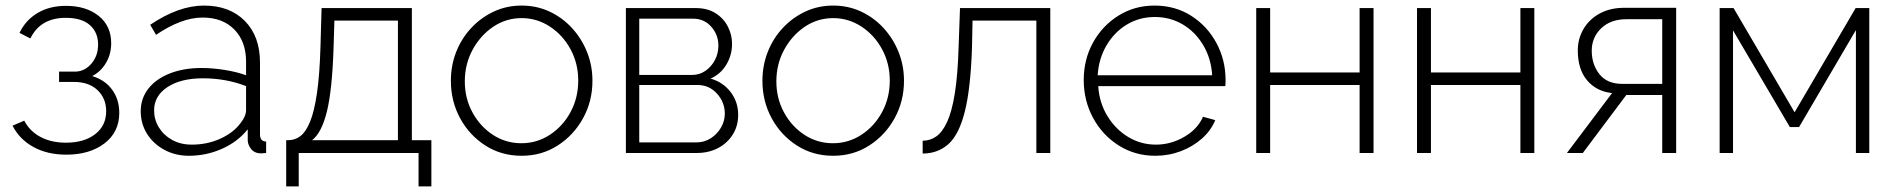

<svg xmlns="http://www.w3.org/2000/svg" viewBox="-20 -549 6806 689"><path d="M218 6Q150 6 100 -21.5Q50 -49 25 -98L67 -116Q86 -79 124.5 -58Q163 -37 217 -37Q282 -37 321.5 -67.5Q361 -98 361 -150Q361 -196 330 -225.5Q299 -255 245 -255H192V-292H249Q283 -292 307.5 -320Q332 -348 332 -389Q332 -433 302.5 -459Q273 -485 216 -485Q125 -485 89 -411L50 -431Q72 -477 115 -502.5Q158 -528 217 -528Q289 -528 334 -492Q379 -456 379 -394Q379 -355 360.5 -323.5Q342 -292 311 -276Q357 -262 382.5 -227Q408 -192 408 -144Q408 -75 355 -34.5Q302 6 218 6Z M485 -150Q485 -196 512.5 -231Q540 -266 589.5 -285.5Q639 -305 703 -305Q743 -305 786.5 -298Q830 -291 863 -279V-328Q863 -400 821 -443Q779 -486 707 -486Q668 -486 626 -470Q584 -454 540 -424L519 -460Q621 -529 712 -529Q804 -529 858.5 -474Q913 -419 913 -324V-66Q913 -42 935 -41V0Q916 2 910 1Q891 -1 880.5 -15Q870 -29 869 -44V-85Q833 -40 776.5 -15Q720 10 658 10Q609 10 569.5 -11.5Q530 -33 507.5 -69Q485 -105 485 -150ZM843 -107Q863 -132 863 -154V-240Q791 -268 708 -268Q629 -268 581 -236.5Q533 -205 533 -153Q533 -120 550 -92Q567 -64 597.5 -47Q628 -30 668 -30Q724 -30 771 -51.5Q818 -73 843 -107Z M1007 120V-46H1015Q1039 -46 1058.5 -61Q1078 -76 1093 -113Q1108 -150 1117.5 -215Q1127 -280 1130 -380L1134 -520H1458V-46H1528V120H1482V0H1052V120ZM1100 -46H1408V-475H1180L1177 -377Q1172 -225 1153 -148.5Q1134 -72 1100 -46Z M1852 10Q1779 10 1721.5 -27Q1664 -64 1631 -125Q1598 -186 1598 -259Q1598 -314 1617 -362.5Q1636 -411 1671 -448.5Q1706 -486 1752 -507.5Q1798 -529 1852 -529Q1906 -529 1952 -507.5Q1998 -486 2032.5 -448.5Q2067 -411 2086.5 -362.5Q2106 -314 2106 -259Q2106 -186 2072.5 -125Q2039 -64 1981.5 -27Q1924 10 1852 10ZM1648 -257Q1648 -196 1675.5 -145.5Q1703 -95 1749 -65Q1795 -35 1851 -35Q1907 -35 1953.5 -65.5Q2000 -96 2027.5 -147Q2055 -198 2055 -260Q2055 -321 2027.5 -372Q2000 -423 1953.5 -453.5Q1907 -484 1852 -484Q1796 -484 1750 -453Q1704 -422 1676 -370.5Q1648 -319 1648 -257Z M2226 0V-520H2477Q2519 -520 2548 -501.5Q2577 -483 2592 -453.5Q2607 -424 2607 -392Q2607 -351 2586.5 -317Q2566 -283 2530 -267Q2575 -254 2602 -218.5Q2629 -183 2629 -137Q2629 -97 2609.5 -66Q2590 -35 2556.5 -17.5Q2523 0 2480 0ZM2274 -280H2463Q2491 -280 2512.5 -295.5Q2534 -311 2546 -334.5Q2558 -358 2558 -385Q2558 -424 2532.5 -453Q2507 -482 2467 -482H2274ZM2274 -38H2479Q2508 -38 2531 -53Q2554 -68 2567.5 -91.5Q2581 -115 2581 -141Q2581 -182 2553 -213Q2525 -244 2483 -244H2274Z M2970 10Q2897 10 2839.5 -27Q2782 -64 2749 -125Q2716 -186 2716 -259Q2716 -314 2735 -362.5Q2754 -411 2789 -448.5Q2824 -486 2870 -507.5Q2916 -529 2970 -529Q3024 -529 3070 -507.5Q3116 -486 3150.5 -448.5Q3185 -411 3204.5 -362.5Q3224 -314 3224 -259Q3224 -186 3190.5 -125Q3157 -64 3099.5 -27Q3042 10 2970 10ZM2766 -257Q2766 -196 2793.5 -145.5Q2821 -95 2867 -65Q2913 -35 2969 -35Q3025 -35 3071.5 -65.5Q3118 -96 3145.5 -147Q3173 -198 3173 -260Q3173 -321 3145.5 -372Q3118 -423 3071.5 -453.5Q3025 -484 2970 -484Q2914 -484 2868 -453Q2822 -422 2794 -370.5Q2766 -319 2766 -257Z M3291 2V-44Q3318 -44 3340 -59.5Q3362 -75 3379 -112Q3396 -149 3406.5 -214.5Q3417 -280 3420 -380L3425 -520H3749V0H3699V-475H3470L3468 -377Q3463 -230 3442 -147.5Q3421 -65 3383 -31.5Q3345 2 3291 2Z M4126 10Q4053 10 3994.5 -27Q3936 -64 3902.5 -126Q3869 -188 3869 -262Q3869 -335 3902 -395.5Q3935 -456 3993 -492.5Q4051 -529 4123 -529Q4197 -529 4254.5 -492.5Q4312 -456 4345 -395Q4378 -334 4378 -262Q4378 -250 4377 -240H3921Q3925 -180 3954 -132.5Q3983 -85 4028.5 -57.5Q4074 -30 4128 -30Q4182 -30 4230 -58Q4278 -86 4297 -130L4341 -118Q4326 -81 4293.5 -52Q4261 -23 4217.5 -6.5Q4174 10 4126 10ZM3919 -279H4330Q4326 -340 4297.5 -387.5Q4269 -435 4224 -461.5Q4179 -488 4124 -488Q4069 -488 4024 -461Q3979 -434 3951 -386.5Q3923 -339 3919 -279Z M4488 0V-520H4538V-289H4859V-520H4909V0H4859V-244H4538V0Z M5065 0V-520H5115V-289H5436V-520H5486V0H5436V-244H5115V0Z M5603 0 5765 -215Q5709 -221 5675.5 -260.5Q5642 -300 5642 -368Q5642 -410 5662.5 -445Q5683 -480 5720.5 -500.5Q5758 -521 5809 -521H5995V0H5945V-208H5816L5660 0ZM5802 -248H5945V-480H5816Q5760 -480 5726 -447.5Q5692 -415 5692 -367Q5692 -318 5719.5 -283Q5747 -248 5802 -248Z M6151 0V-520H6201L6420 -146L6639 -520H6688V0H6640V-441L6436 -93H6403L6199 -440V0Z"/></svg>

Font: Raleway Light
Style: Regular
Weight: 300
Designer: Matt McInerney, Pablo Impallari, Rodrigo Fuenzalida
Foundry: Matt McInerney, Pablo Impallari, Rodrigo Fuenzalida
Version: Version 4.026